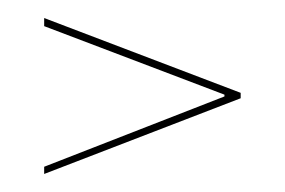

<svg xmlns="http://www.w3.org/2000/svg" viewBox="-20 -418 316 213"><path d="M29 -398 247 -315V-309L29 -225V-233L229 -311V-313L29 -389Z"/></svg>

Font: Moniqa Cond Display
Style: Regular
Weight: 400
Width: 3
Designer: Rajesh Rajput
Foundry: Rajesh Rajput
Version: Version 1.000